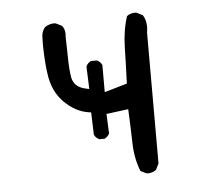

<svg xmlns="http://www.w3.org/2000/svg" viewBox="-40 -490 580 527"><g transform="rotate(-5 250.0 -226.0)"><path d="M236.8 -109.9Q246.1 -114.3 250.5 -123.5L248 -177.2L308.6 -185.1Q311 -134.3 312 -91.6Q313 -48.8 327.1 -13.2L342.8 -5.4Q344.7 -4.9 346.7 -4.9Q360.8 -4.9 370.1 -12.7L378.4 -29.3V-390.1Q379.9 -398.9 379.9 -406.2Q379.9 -424.3 371.1 -438.5L354.5 -446.8Q352.5 -447.3 350.6 -447.3Q336.9 -447.3 327.6 -439.9Q314.9 -400.9 314 -354.2Q313 -307.6 311 -255.4L248.5 -237.3V-312Q244.1 -321.3 234.9 -325.7H218.3Q209 -321.3 204.6 -312L207 -249.5L197.8 -251.5Q172.9 -256.8 164.6 -273.4Q161.6 -278.3 160.6 -283.7Q156.7 -304.7 156.2 -334.5Q155.8 -364.3 154.8 -399.4L155.3 -405.3Q155.3 -419.4 147.5 -428.7L130.9 -437Q128.9 -437.5 124.5 -437.5Q120.1 -437.5 113.5 -435.5Q106.9 -433.6 100.6 -429.2Q92.8 -419.4 91.3 -406.7Q90.8 -394.5 90.8 -387.9Q90.8 -381.3 90.8 -377.2Q90.8 -373 91.1 -366.5Q91.3 -359.9 91.6 -353.3Q91.8 -346.7 92.3 -340.3Q92.8 -334 93.3 -327.6Q94.2 -314.5 96.2 -301.8Q102.5 -252.4 133.1 -221.9Q163.6 -191.4 200.2 -186L206.5 -185.1L208.5 -123.5Q212.9 -114.3 222.2 -109.9Z"/></g></svg>

Font: Bakudai
Style: ExtraLight
Weight: 200
Version: Version 1.48